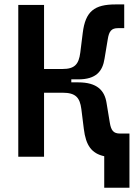

<svg xmlns="http://www.w3.org/2000/svg" viewBox="-20 -716 626 877"><path d="M63.5 0H181.2V-292.5H265.6C325.7 -292.5 344.7 -270.5 351.6 -217.8L362.8 -127.9C372.1 -50.8 398.9 -15.1 456.1 -2.4V141.6H571.3V-106H528.3C498.5 -106 487.3 -119.6 481.4 -156.7L466.8 -245.1C458 -303.2 423.3 -339.8 337.4 -339.8H305.7V-353.5H337.4C419.4 -353.5 448.7 -390.6 457.5 -448.2L472.2 -536.6C478 -573.7 489.3 -587.4 519 -587.4H547.4V-695.8H508.3C411.1 -695.8 370.1 -664.6 357.9 -565.4L346.7 -475.6C339.8 -421.9 320.8 -400.9 265.6 -400.9H181.2V-693.4H63.5Z"/></svg>

Font: Cascadia Code NF SemiBold
Style: Regular
Weight: 600
Monospace: yes
Designer: Aaron Bell
Foundry: Saja Typeworks
Version: Version 2404.023